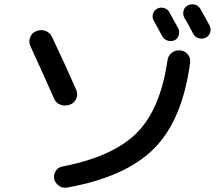

<svg xmlns="http://www.w3.org/2000/svg" viewBox="-20 -846 1040 894"><path d="M232.4 -12.7Q228.5 -31.2 238.8 -48.8Q249 -66.4 268.6 -70.3Q502.9 -115.2 614.7 -225.1Q726.6 -335 759.8 -564.5Q762.7 -586.9 779.8 -600.1Q796.9 -613.3 818.8 -611.3Q840.8 -609.4 854.5 -592.8Q868.2 -576.2 865.2 -553.7Q829.1 -286.1 696.8 -153.8Q564.5 -21.5 293 27.3Q271.5 31.2 254.4 19Q237.3 6.8 232.4 -12.7ZM711.9 -805.7Q727.5 -813.5 744.1 -808.6Q760.7 -803.7 768.6 -789.1Q803.7 -725.6 809.6 -714.8Q817.4 -700.2 812.5 -682.6Q807.6 -665 792 -658.2Q776.4 -651.4 759.8 -657.2Q743.2 -663.1 735.4 -677.7Q701.2 -739.3 695.3 -751Q687.5 -765.6 692.4 -781.7Q697.3 -797.9 711.9 -805.7ZM855.5 -821.3Q871.1 -829.1 888.2 -824.2Q905.3 -819.3 914.1 -802.7Q942.4 -752.9 956.1 -726.6Q963.9 -710.9 958.5 -694.3Q953.1 -677.7 936.5 -669.9Q920.9 -663.1 903.8 -668.5Q886.7 -673.8 878.9 -690.4Q866.2 -715.8 837.9 -764.6Q830.1 -779.3 835 -796.9Q839.8 -814.5 855.5 -821.3ZM231.4 -387.7Q189.5 -483.4 122.1 -629.9Q112.3 -649.4 120.1 -671.4Q127.9 -693.4 149.4 -701.2Q170.9 -710 191.9 -702.1Q212.9 -694.3 222.7 -672.9Q292 -526.4 335 -427.7Q343.8 -406.2 335 -386.2Q326.2 -366.2 304.7 -358.4Q282.2 -350.6 261.2 -358.4Q240.2 -366.2 231.4 -387.7Z"/></svg>

Font: Rounded-X Mgen+ 1mn medium
Style: Regular
Weight: 500
Designer: [Source Han Sans]
Ryoko NISHIZUKA  (kana & ideographs); Paul D. Hunt (Latin, Greek & Cyrillic); Wenlong ZHANG  (bopomofo
Version: Version 1.059.20150602